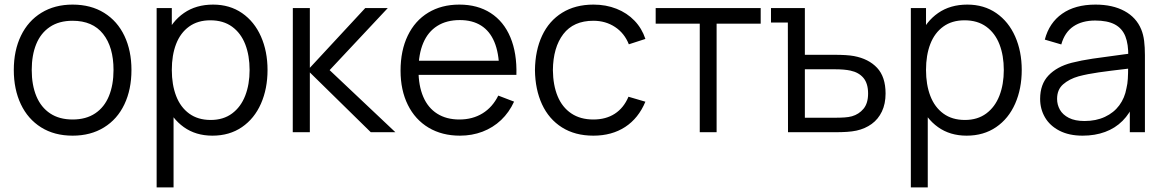

<svg xmlns="http://www.w3.org/2000/svg" viewBox="-20 -575 5059 835"><path d="M40 -270.7Q40 -355.2 71.1 -419.6Q102.2 -484 160.1 -519.5Q218 -555 295.7 -555Q375.2 -555 432.9 -519.1Q490.7 -483.2 521.2 -418.8Q551.7 -354.5 551.7 -270.7Q551.7 -185.7 520.9 -121.1Q490.2 -56.5 432.2 -20.8Q374.3 15 295.7 15Q216.5 15 158.8 -21.1Q101.2 -57.2 70.6 -121.9Q40 -186.7 40 -270.7ZM473.7 -270.7Q473.7 -370.5 428.2 -427.6Q382.7 -484.7 295.7 -484.7Q236.5 -484.7 196.8 -457.8Q157 -431 137.5 -383Q118 -335 118 -270.7Q118 -205 138.2 -156.5Q158.5 -108 198.2 -81.7Q238 -55.3 295.7 -55.3Q354.2 -55.3 394.1 -82.1Q434 -108.8 453.8 -157.4Q473.7 -206 473.7 -270.7Z M673.5 -270.7Q673.5 -353.3 700.4 -417.7Q727.3 -482 780.1 -518.5Q832.8 -555 906.8 -555Q979.2 -555 1032.8 -518Q1086.3 -481 1114.9 -416.3Q1143.5 -351.7 1143.5 -270.7Q1143.5 -189.2 1114.9 -124.2Q1086.3 -59.2 1032.1 -22.1Q977.8 15 903.8 15Q831.5 15 779.4 -22.2Q727.3 -59.5 700.4 -124.2Q673.5 -188.8 673.5 -270.7ZM661.2 -540H727.2V-133.3H734.8V240H661.2ZM1065.5 -270.7Q1065.5 -333.2 1046.7 -382Q1027.8 -430.8 989.5 -458.8Q951.2 -486.7 894.8 -486.7Q840 -486.7 802.3 -459.4Q764.7 -432.2 745.9 -383.7Q727.2 -335.2 727.2 -270.7Q727.2 -206.7 746 -157.7Q764.8 -108.7 802.8 -81Q840.8 -53.3 896.5 -53.3Q951.3 -53.3 989.3 -81.5Q1027.3 -109.7 1046.4 -158.8Q1065.5 -208 1065.5 -270.7Z M1253.5 -540H1327.5V-280L1568.5 -540H1666.5L1413.5 -270L1699.5 0H1592.5L1327.5 -260V0H1253.2Z M1722 -267.7Q1722 -355.3 1753.4 -420.2Q1784.8 -485.2 1842.5 -520.1Q1900.2 -555 1977.7 -555Q2057 -555 2113.8 -518.4Q2170.7 -481.8 2199.6 -412.9Q2228.5 -344 2225.8 -249.3H2151V-275.3Q2149.7 -345.5 2130 -392.6Q2110.3 -439.7 2072.5 -463.7Q2034.7 -487.7 1979.7 -487.7Q1922 -487.7 1881.7 -462.2Q1841.3 -436.8 1820.7 -388.2Q1800 -339.5 1800 -270Q1800 -202.2 1820.7 -154.1Q1841.3 -106 1881.3 -80.7Q1921.3 -55.3 1977.7 -55.3Q2035.2 -55.3 2078.6 -82Q2122 -108.7 2147 -159.3L2215.7 -133Q2194.3 -86.2 2159.2 -52.9Q2124 -19.7 2078.3 -2.3Q2032.7 15 1980.3 15Q1902.3 15 1843.9 -19.8Q1785.5 -54.7 1753.8 -118.7Q1722 -182.7 1722 -267.7ZM1774 -311H2186.7V-249.3H1774Z M2306.5 -270Q2307.5 -355.7 2337.6 -419.9Q2367.7 -484.2 2424.8 -519.6Q2481.8 -555 2561.2 -555Q2615.2 -555 2661.1 -536.9Q2707 -518.8 2739.4 -485.1Q2771.8 -451.3 2786.8 -405.7L2714.8 -382.3Q2695.8 -430.5 2654.8 -457.6Q2613.8 -484.7 2560.5 -484.7Q2474.2 -484.7 2429.8 -426.7Q2385.5 -368.7 2384.5 -270Q2385.2 -204.5 2405.2 -156.3Q2425.2 -108.2 2464.5 -81.8Q2503.8 -55.3 2560.5 -55.3Q2615.2 -55.3 2653.9 -80.5Q2692.7 -105.7 2713.2 -154.3L2786.8 -132.7Q2756.8 -60.7 2698.8 -22.8Q2640.8 15 2560.5 15Q2480.8 15 2423.9 -21Q2367 -57 2337.2 -121.4Q2307.5 -185.8 2306.5 -270Z M3023.2 -472H2831.5V-540H3288.2V-472H3096.5V0H3023.2Z M3406.3 -477H3333V-540H3480.3V-336.7H3606.7Q3664 -336.7 3693.3 -331.3Q3757.7 -319.3 3794.5 -280Q3831.3 -240.7 3831.3 -168.3Q3831.3 -123.5 3815.3 -90Q3799.3 -56.5 3770.9 -35.9Q3742.5 -15.3 3705 -7Q3686.2 -3 3663.5 -1.5Q3640.8 0 3613.3 0H3407ZM3685 -69.3Q3715.5 -78 3735.4 -101.9Q3755.3 -125.8 3755.3 -168.3Q3755.3 -211.8 3735.2 -236Q3715 -260.2 3678.3 -268Q3652.5 -273.7 3610.3 -273.7H3480.3V-63H3610.3Q3633.8 -63 3652.2 -64.2Q3670.5 -65.3 3685 -69.3Z M3953.5 -270.7Q3953.5 -353.3 3980.4 -417.7Q4007.3 -482 4060.1 -518.5Q4112.8 -555 4186.8 -555Q4259.2 -555 4312.8 -518Q4366.3 -481 4394.9 -416.3Q4423.5 -351.7 4423.5 -270.7Q4423.5 -189.2 4394.9 -124.2Q4366.3 -59.2 4312.1 -22.1Q4257.8 15 4183.8 15Q4111.5 15 4059.4 -22.2Q4007.3 -59.5 3980.4 -124.2Q3953.5 -188.8 3953.5 -270.7ZM3941.2 -540H4007.2V-133.3H4014.8V240H3941.2ZM4345.5 -270.7Q4345.5 -333.2 4326.7 -382Q4307.8 -430.8 4269.5 -458.8Q4231.2 -486.7 4174.8 -486.7Q4120 -486.7 4082.3 -459.4Q4044.7 -432.2 4025.9 -383.7Q4007.2 -335.2 4007.2 -270.7Q4007.2 -206.7 4026 -157.7Q4044.8 -108.7 4082.8 -81Q4120.8 -53.3 4176.5 -53.3Q4231.3 -53.3 4269.3 -81.5Q4307.3 -109.7 4326.4 -158.8Q4345.5 -208 4345.5 -270.7Z M4503.5 -145Q4503.5 -208.7 4540 -247Q4576.5 -285.3 4640.8 -302Q4683.2 -312.7 4732.2 -319.9Q4781.2 -327.2 4865.5 -338.2Q4890.5 -341.2 4913.2 -344.3L4886.8 -328.7Q4887.8 -382.8 4874 -417.3Q4860.2 -451.8 4828.2 -468.8Q4796.2 -485.7 4742.8 -485.7Q4686 -485.7 4648.2 -460.2Q4610.3 -434.7 4595.5 -381.7L4523.8 -402.7Q4542.8 -475.7 4599.2 -515.3Q4655.5 -555 4744.2 -555Q4818.7 -555 4870.2 -527.1Q4921.8 -499.2 4943.2 -447Q4952.3 -425 4955.8 -397.1Q4959.2 -369.2 4959.2 -335.3V0H4893.5V-135.7L4912.5 -127.3Q4893.8 -81.3 4861.8 -49.3Q4829.8 -17.3 4785.9 -1.2Q4742 15 4688.2 15Q4629.2 15 4587.4 -6.6Q4545.7 -28.2 4524.6 -64.5Q4503.5 -100.8 4503.5 -145ZM4878.8 -190.7Q4883.7 -210.3 4884.9 -232.8Q4886.2 -255.2 4886.2 -285.5V-294.7L4914.2 -280L4880.5 -275.7Q4807.8 -267.3 4758.5 -260.3Q4709.2 -253.3 4670.5 -243Q4629.7 -231.3 4603.4 -208.2Q4577.2 -185.2 4577.2 -145Q4577.2 -119.8 4589.4 -97.9Q4601.7 -76 4628.5 -62.3Q4655.3 -48.7 4696.5 -48.7Q4746.7 -48.7 4785.3 -66.8Q4824 -84.8 4847.8 -117Q4871.5 -149.2 4878.8 -190.7Z"/></svg>

Font: Tap Sans
Style: Regular
Weight: 400
Designer: Tap Payments
Foundry: Tap Payments
Version: Version 1.001;Glyphs 3.1.2 (3151)